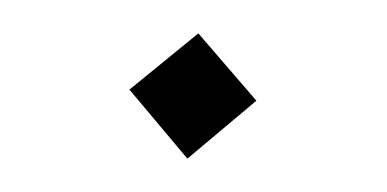

<svg xmlns="http://www.w3.org/2000/svg" viewBox="-27 -441 455 226"><g transform="rotate(5 200.0 -328.0)"><path d="M200 -254 125 -329 200 -402 275 -329Z"/></g></svg>

Font: FiraGO Book
Style: Regular
Weight: 350
Designer: bBox Type
Foundry: bBox Type GmbH
Version: Version 1.001;PS 001.001;hotconv 1.0.88;makeotf.lib2.5.64775